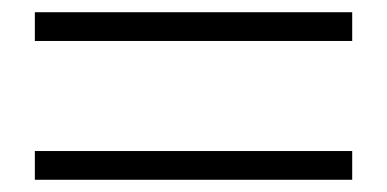

<svg xmlns="http://www.w3.org/2000/svg" viewBox="-20 -520 633 314"><path d="M556 -226V-273H37V-226ZM556 -453V-500H37V-453Z"/></svg>

Font: Noto Serif SC SemiBold
Style: Regular
Weight: 600
Designer: Ryoko NISHIZUKA 西塚涼子 (kana & ideographs); Frank Grießhammer (Latin, Greek & Cyrillic); Wenlong ZHANG 张文龙 (bopomofo); San
Foundry: Adobe
Version: Version 2.001;hotconv 1.1.0;makeotfexe 2.6.0